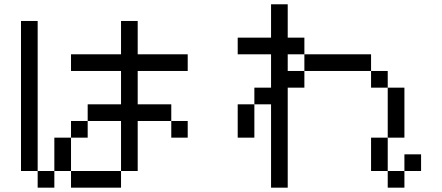

<svg xmlns="http://www.w3.org/2000/svg" viewBox="-20 -866 2040 886"><path d="M307.7 -230.8V-307.7H384.6V-230.8ZM538.5 -615.4V-769.2H615.4V-615.4H846.2V-538.5H615.4V-384.6H770.4V-307.7H846.2V-230.8H770.4V-307.7H615.4V-76.9H538.5V-307.7H384.6V-384.6H538.5V-538.5H307.7V-615.4ZM307.7 -76.9H230.8V-230.8H307.7ZM307.7 -76.9H538.5V0H307.7ZM230.8 -76.9V0H153.8V-76.9ZM153.8 -76.9H76.9V-769.2H153.8Z M1230.8 -846.2H1307.7V-692.3H1384.6V-615.4H1692.3V-538.5H1769.2V-461.5H1846.2V-230.8H1769.2V-76.9H1846.2V0H1769.2V-76.9H1692.3V-230.8H1769.2V-461.5H1692.3V-538.5H1384.6V-461.5H1307.7V-384.6V0H1230.8V-384.6H1153.8V-461.5H1230.8V-538.5V-615.4H1076.9V-692.3H1230.8ZM1076.9 -230.8V-384.6H1153.8V-230.8ZM1923.1 -153.8V-76.9H1846.2V-153.8ZM1384.6 -538.5V-615.4H1307.7V-538.5Z"/></svg>

Font: Mintsoda - Lime Green 13x16
Style: Regular
Weight: 400
Designer: Mintsoda-15
Version: Version 1.0